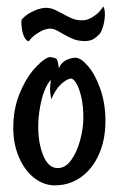

<svg xmlns="http://www.w3.org/2000/svg" viewBox="-20 -555 362 586"><path d="M20.5 -164.1Q20.5 -221.7 39.1 -267.6Q57.6 -313.5 82 -341.8Q106.4 -370.1 125 -378.9Q130.9 -380.9 133.8 -380.9Q135.7 -380.9 147.5 -377.9Q153.3 -376 154.3 -372.1Q158.2 -363.3 159.2 -346.7Q168.9 -367.2 187.5 -374Q200.2 -378.9 210 -378.9Q226.6 -378.9 248.5 -353.5Q270.5 -328.1 286.1 -283.7Q301.8 -239.3 301.8 -185.5Q301.8 -128.9 282.2 -84.5Q262.7 -40 227.5 -14.6Q192.4 10.7 147.5 10.7Q113.3 10.7 84 -12.2Q54.7 -35.2 37.6 -75.7Q20.5 -116.2 20.5 -164.1ZM234.4 -196.3Q234.4 -232.4 228 -259.3Q221.7 -286.1 212.9 -300.8Q204.1 -315.4 196.3 -315.4Q186.5 -313.5 176.8 -306.6Q152.3 -290 136.7 -252L134.8 -262.7Q132.8 -272.5 132.8 -286.1L134.8 -311.5Q112.3 -284.2 102.5 -229.5Q96.7 -199.2 96.7 -168Q96.7 -117.2 112.3 -79.6Q127.9 -42 156.2 -42Q179.7 -42 197.3 -66.4Q214.8 -90.8 224.6 -127Q234.4 -163.1 234.4 -196.3ZM255.9 -499Q264.6 -503.9 274.9 -511.7Q285.2 -519.5 294.9 -535.2Q298.8 -530.3 299.8 -519.5Q300.8 -508.8 299.3 -497.1Q297.9 -485.4 294.4 -473.6Q291 -461.9 286.1 -454.1Q281.2 -447.3 269.5 -438.5Q257.8 -429.7 239.3 -429.7Q219.7 -429.7 204.6 -435.5Q189.5 -441.4 177.2 -448.7Q165 -456.1 153.8 -461.9Q142.6 -467.8 131.8 -467.8Q122.1 -466.8 111.3 -462.9Q102.5 -459 90.8 -451.2Q79.1 -443.4 67.4 -428.7Q59.6 -431.6 54.7 -440.9Q49.8 -450.2 47.9 -460.9Q45.9 -471.7 45.4 -481Q44.9 -490.2 45.9 -495.1Q58.6 -508.8 71.3 -515.6Q84 -522.5 94.7 -526.4Q106.4 -530.3 118.2 -531.2Q134.8 -531.2 147.9 -524.9Q161.1 -518.6 174.3 -511.2Q187.5 -503.9 201.7 -498Q215.8 -492.2 235.4 -493.2Q245.1 -494.1 255.9 -499Z"/></svg>

Font: BKP Parklife Text
Style: Regular
Weight: 400
Designer: Font Diner, Inc.; LA MECHKY PLUS GmbH
Foundry: Font Diner, Inc.; LA MECHKY PLUS GmbH
Version: Version 1.007